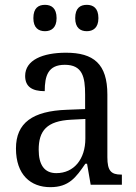

<svg xmlns="http://www.w3.org/2000/svg" viewBox="-20 -764 563 794"><path d="M339 -635C365 -635 387 -649 387 -689C387 -731 365 -744 339 -744C312 -744 291 -731 291 -689C291 -649 312 -635 339 -635ZM166 -635C192 -635 214 -649 214 -689C214 -731 192 -744 166 -744C139 -744 118 -731 118 -689C118 -649 139 -635 166 -635ZM188 10C265 10 294 -30 333 -87H340L355 0H484V-42H481C439 -42 424 -58 424 -114V-373C424 -500 367 -546 253 -546C157 -546 84 -516 84 -450C84 -406 112 -387 165 -387C165 -451 179 -496 248 -496C321 -496 332 -446 332 -373V-313L256 -310C115 -305 46 -256 46 -150C46 -41 107 10 188 10ZM213 -48C163 -48 140 -83 140 -145C140 -223 173 -264 275 -269L333 -272V-191C333 -106 286 -48 213 -48Z"/></svg>

Font: Noto Serif Thai SemiCondensed
Style: Regular
Weight: 400
Width: 4
Designer: Monotype Design Team
Foundry: Monotype Imaging Inc.
Version: Version 2.002